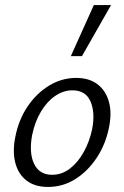

<svg xmlns="http://www.w3.org/2000/svg" viewBox="-20 -731 491 759"><path d="M170 8Q117 8 84 -18Q51 -44 40 -89.5Q29 -135 41 -192Q54 -258 89 -310Q124 -362 174 -392.5Q224 -423 281 -423Q333 -423 366 -397.5Q399 -372 411 -327Q423 -282 410 -223Q397 -160 362.5 -107.5Q328 -55 278.5 -23.5Q229 8 170 8ZM186 -40Q225 -40 257 -65Q289 -90 311.5 -131Q334 -172 344 -219Q357 -285 338 -329.5Q319 -374 266 -374Q231 -374 198.5 -352Q166 -330 142 -290Q118 -250 107 -197Q94 -126 115 -83Q136 -40 186 -40ZM260 -509 351 -711H419L304 -509Z"/></svg>

Font: Ysabeau Office
Style: Italic
Weight: 400
Italic angle: -12°
Designer: Christian Thalmann (Catharsis Fonts)
Version: Version 2.001;gftools[0.9.30]; featfreeze: tnum,lnum,ss02